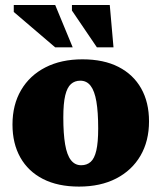

<svg xmlns="http://www.w3.org/2000/svg" viewBox="-20 -710 628 746"><path d="M295.5 -68Q317.5 -68 332.2 -81Q347 -94 354.2 -125.2Q361.5 -156.5 361.5 -211Q361.5 -274.5 354.5 -315.5Q347.5 -356.5 332.2 -376.5Q317 -396.5 292 -396.5Q270.5 -396.5 255.8 -383.5Q241 -370.5 233.5 -339.5Q226 -308.5 226 -253.5Q226 -190.5 233 -149.2Q240 -108 255.5 -88Q271 -68 295.5 -68ZM287 15Q205 15 147.2 -14.5Q89.5 -44 59 -98.2Q28.5 -152.5 28.5 -226Q28.5 -303 62 -360Q95.5 -417 156.5 -448.2Q217.5 -479.5 300.5 -479.5Q383 -479.5 440.5 -450Q498 -420.5 528.5 -366.5Q559 -312.5 559 -238.5Q559 -162 525.8 -105Q492.5 -48 431.5 -16.5Q370.5 15 287 15ZM262.5 -526H194.5L33.5 -663.5V-690.5H194.5ZM421 -526H356.5L259.5 -669V-690.5H406.5Z"/></svg>

Font: Newsreader ExtraBold
Style: Regular
Weight: 800
Designer: Hugues Gentile
Foundry: Production Type
Version: Version 1.003